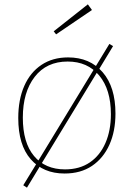

<svg xmlns="http://www.w3.org/2000/svg" viewBox="-20 -792 614 883"><path d="M483 -590 500 -580 434 -471 431 -467 170 -38 167 -33 104 71 87 60 150 -43 153 -48 416 -480 419 -485ZM293 -528Q393 -528 452 -460Q511 -392 511 -270Q511 -188 483 -126Q455 -64 403 -29Q351 6 277 6Q179 6 121.5 -59.5Q64 -125 64 -249Q64 -334 91.5 -396.5Q119 -459 170.5 -493.5Q222 -528 293 -528ZM291 -509Q194 -509 139.5 -438.5Q85 -368 85 -251Q85 -136 136.5 -74.5Q188 -13 279 -13Q346 -13 393 -45Q440 -77 465 -134.5Q490 -192 490 -267Q490 -380 436.5 -444.5Q383 -509 291 -509ZM238 -634 227 -648 384 -772 403 -746Z"/></svg>

Font: Bitter Thin
Style: Regular
Weight: 100
Designer: Sol Matas, and Bitter project Authors
Foundry: Sol Matas
Version: Version 2.002